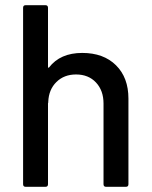

<svg xmlns="http://www.w3.org/2000/svg" viewBox="-20 -720 584 740"><path d="M475 -340V-10Q475 0 465 0H389Q379 0 379 -10V-321Q379 -371 350 -402Q321 -433 273 -433Q227 -433 197.5 -404Q168 -375 166 -328Q166 -322 165 -322V-10Q165 0 155 0H79Q69 0 69 -10V-690Q69 -700 79 -700H155Q165 -700 165 -690V-462Q165 -460 166.5 -459Q168 -458 169 -460Q212 -516 297 -516Q379 -516 427 -468.5Q475 -421 475 -340Z"/></svg>

Font: BarlowMedium
Style: Regular
Weight: 500
Designer: Jeremy Tribby
Foundry: Tribby Type
Version: Version 1.422